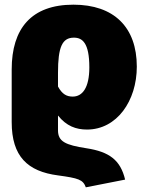

<svg xmlns="http://www.w3.org/2000/svg" viewBox="-20 -574 627 821"><path d="M350 60C259 46 228 31 228 -17V-80C264 -35 305 -20 352 -20C480 -20 565 -143 565 -289C565 -458 467 -554 294 -554C114 -554 30 -452 30 -277V-52C30 95 98 159 228 176C316 188 335 194 347 227L515 194C495 110 447 75 350 60ZM296 -413C332 -413 362 -391 362 -286C362 -198 332 -161 291 -161C265 -161 246 -171 228 -204V-263C228 -373 246 -413 296 -413Z"/></svg>

Font: Fira Sans Heavy
Style: Regular
Weight: 900
Designer: bBox Type GmbH & Carrois Corporate GbR & Edenspiekermann AG
Foundry: bBox Type GmbH & Carrois Corporate GbR & Edenspiekermann AG
Version: Version 4.300;PS 004.300;hotconv 1.0.88;makeotf.lib2.5.64775